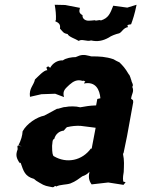

<svg xmlns="http://www.w3.org/2000/svg" viewBox="-20 -771 594 807"><path d="M497 -124C498 -120 498 -130 499 -130L502 -128L500 -131L514 -199L540 -342L539 -350L531 -356C533 -376 545 -386 536 -406C543 -415 533 -424 532 -434C530 -437 527 -454 521 -459C505 -486 497 -494 482 -509C473 -513 465 -517 457 -522C425 -533 396 -534 368 -534C365 -533 356 -536 356 -536C332 -542 322 -542 298 -531C281 -531 257 -527 244 -517C222 -519 200 -504 191 -486L183 -492C172 -488 175 -487 179 -476C165 -477 141 -450 127 -437C122 -412 101 -400 106 -364L154 -375L212 -377L249 -363C241 -391 257 -400 272 -415C289 -430 305 -438 327 -431C333 -432 332 -433 339 -427C331 -424 340 -430 333 -420C383 -430 399 -393 402 -358L389 -355L384 -328C353 -327 342 -324 317 -320C300 -325 271 -325 254 -321C246 -322 224 -312 220 -314C198 -302 181 -293 166 -285C135 -279 93 -252 75 -219C74 -201 69 -183 57 -159C59 -161 87 -152 55 -159C51 -155 55 -152 54 -143C45 -119 48 -107 65 -82C60 -90 63 -87 67 -86C79 -52 84 -30 123 -19C130 -13 133 -10 146 -3C170 12 177 11 201 16C211 16 209 6 216 13C233 4 259 6 276 0C299 -9 310 -19 326 -30C338 -34 347 -39 356 -49C352 -29 352 -14 365 4L435 -4L499 6L508 -5L498 -8C495 -23 499 -42 500 -48C501 -76 503 -96 497 -124ZM199 -159C201 -169 199 -185 208 -187C214 -209 230 -220 248 -222C254 -228 260 -238 264 -237C281 -241 299 -243 319 -242C340 -239 361 -237 382 -234L366 -150C368 -153 361 -138 363 -148C325 -95 260 -83 207 -114C201 -116 199 -131 199 -154ZM379 -686C369 -685 360 -684 352 -684C337 -684 325 -694 327 -707C312 -716 312 -722 316 -738L254 -750L210 -751C214 -728 216 -709 215 -687C214 -685 213 -684 212 -682C227 -675 235 -669 232 -651C245 -637 246 -631 264 -628C269 -616 297 -608 311 -599C324 -609 344 -595 363 -601C389 -595 412 -599 437 -613C446 -620 467 -628 481 -631C493 -636 498 -654 518 -657C513 -668 516 -666 531 -669C538 -688 546 -711 554 -751L515 -739L456 -747C443 -714 436 -695 404 -685C398 -690 383 -681 379 -686Z"/></svg>

Font: Asimov Print
Style: DIt
Weight: 250
Width: 0
Designer: Google
Version: Version 2.000980: 2014